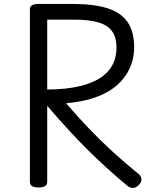

<svg xmlns="http://www.w3.org/2000/svg" viewBox="-20 -939 761 976"><path d="M176 14Q154 14 143 7Q132 0 132 -14V-892Q132 -906 143.5 -912.5Q155 -919 177 -919H347Q456 -919 525 -897.5Q594 -876 628 -827.5Q662 -779 662 -698Q662 -658 651 -622.5Q640 -587 619.5 -556.5Q599 -526 569.5 -501.5Q540 -477 501.5 -459Q463 -441 416.5 -430Q370 -419 316 -414Q370 -351 429 -289Q488 -227 552 -168.5Q616 -110 685 -54Q696 -46 699 -30.5Q702 -15 683 4Q670 16 656 16.5Q642 17 627 5Q552 -57 480.5 -124.5Q409 -192 344 -262Q279 -332 220 -401V-14Q220 0 209 7Q198 14 176 14ZM220 -484Q269 -484 311 -488.5Q353 -493 389 -502Q425 -511 453.5 -523.5Q482 -536 504.5 -553.5Q527 -571 542 -593Q557 -615 564.5 -641Q572 -667 572 -698Q572 -750 549 -781Q526 -812 479 -825.5Q432 -839 361 -839H220Z"/></svg>

Font: Playwrite DE Grund
Style: Regular
Weight: 400
Designer: Veronika Burian, José Scaglione
Foundry: TypeTogether
Version: Version 1.002